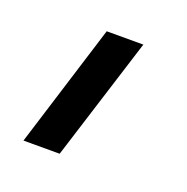

<svg xmlns="http://www.w3.org/2000/svg" viewBox="-61 -156 353 363"><g transform="rotate(20 115.5 26.0)"><path d="M20 149.9 97.2 -98.1H170.9L92.8 149.9Z"/></g></svg>

Font: Kelly Slab
Style: Regular
Weight: 400
Designer: Denis Masharov
Foundry: Denis Masharov
Version: Version 1.001